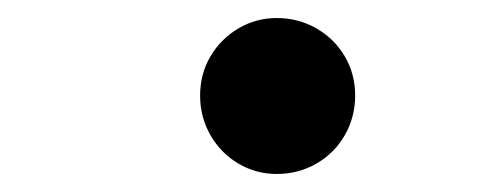

<svg xmlns="http://www.w3.org/2000/svg" viewBox="-20 -469 556 213"><path d="M287 -276Q264 -276 244.5 -287.5Q225 -299 213.5 -319Q202 -339 202 -363Q202 -387 213.5 -406.5Q225 -426 244.5 -437.5Q264 -449 287 -449Q311 -449 331 -437.5Q351 -426 362.5 -406.5Q374 -387 374 -363Q374 -339 362.5 -319Q351 -299 331 -287.5Q311 -276 287 -276Z"/></svg>

Font: Wittgenstein
Style: Italic
Weight: 400
Italic angle: -11°
Designer: Jörg Drees
Foundry: Jörg Drees
Version: Version 1.500